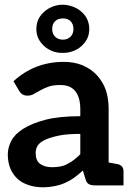

<svg xmlns="http://www.w3.org/2000/svg" viewBox="-20 -786 560 813"><path d="M478 -91C477 -91 473 -92 467 -93C461 -94 451 -96 440 -98V-325C440 -354 436 -381 428 -405C420 -429 406 -450 390 -468C374 -485 354 -499 331 -509C307 -519 280 -524 250 -524C167 -524 96 -496 37 -442L60 -403C64 -397 68 -391 74 -387C80 -383 88 -381 96 -381C106 -381 115 -383 123 -388C131 -393 140 -397 150 -403C160 -409 172 -414 185 -419C198 -424 215 -426 235 -426C263 -426 284 -418 298 -401C312 -384 320 -359 320 -324V-294C262 -294 212 -289 173 -279C134 -269 103 -256 79 -241C55 -226 38 -209 28 -190C18 -171 13 -151 13 -132C13 -109 17 -89 24 -72C31 -55 42 -40 55 -28C68 -16 84 -8 102 -2C120 4 140 7 162 7C180 7 197 5 212 2C227 -1 241 -5 254 -11C267 -17 281 -24 293 -33C306 -42 318 -52 331 -64L342 -28C345 -17 350 -9 357 -6C364 -2 373 -1 385 -1H427H440H503V-60C503 -77 495 -87 478 -91ZM320 -133C311 -124 302 -116 293 -109C284 -102 275 -97 266 -92C257 -87 246 -83 235 -81C224 -79 213 -78 200 -78C179 -78 163 -83 150 -92C137 -101 131 -117 131 -139C131 -150 134 -161 140 -170C146 -179 156 -187 171 -194C186 -201 206 -207 230 -212C254 -217 284 -219 320 -219ZM134 -663C134 -648 137 -634 143 -622C149 -610 158 -599 168 -590C178 -581 190 -574 203 -569C216 -564 230 -562 245 -562C260 -562 274 -564 288 -569C302 -574 314 -581 324 -590C334 -599 343 -610 349 -622C355 -634 358 -648 358 -663C358 -678 355 -692 349 -705C343 -718 334 -728 324 -737C314 -746 302 -753 288 -758C274 -763 260 -766 245 -766C230 -766 216 -763 203 -758C190 -753 178 -746 168 -737C158 -728 149 -718 143 -705C137 -692 134 -678 134 -663ZM201 -663C201 -677 205 -688 213 -696C221 -704 232 -708 247 -708C260 -708 271 -704 279 -696C287 -688 291 -677 291 -663C291 -650 287 -639 279 -631C271 -623 260 -618 247 -618C232 -618 221 -623 213 -631C205 -639 201 -650 201 -663Z"/></svg>

Font: SVN-Aleo
Style: Bold
Weight: 700
Designer: Alessio Laiso
Version: Version 1.2.2